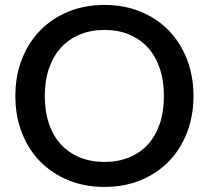

<svg xmlns="http://www.w3.org/2000/svg" viewBox="-20 -748 844 776"><path d="M762 -360Q762 -280 736 -212.5Q710 -145 662.8 -96.2Q615.5 -47.5 549.2 -20Q483 7.5 402 7.5Q321.5 7.5 255.2 -20Q189 -47.5 141.5 -96.2Q94 -145 68 -212.5Q42 -280 42 -360Q42 -440 68 -507.5Q94 -575 141.5 -624Q189 -673 255.2 -700.5Q321.5 -728 402 -728Q483 -728 549.2 -700.5Q615.5 -673 662.8 -624Q710 -575 736 -507.5Q762 -440 762 -360ZM642.5 -360Q642.5 -422 625.8 -471.5Q609 -521 577.8 -555.5Q546.5 -590 502 -608.5Q457.5 -627 402 -627Q347 -627 302.5 -608.5Q258 -590 226.5 -555.5Q195 -521 178 -471.5Q161 -422 161 -360Q161 -297.5 178 -248Q195 -198.5 226.5 -164.2Q258 -130 302.5 -111.8Q347 -93.5 402 -93.5Q457.5 -93.5 502 -111.8Q546.5 -130 577.8 -164.2Q609 -198.5 625.8 -248Q642.5 -297.5 642.5 -360Z"/></svg>

Font: Lato 2
Style: Regular
Weight: 600
Designer: Lukasz Dziedzic with Adam Twardoch and Botio Nikoltchev
Foundry: tyPoland Lukasz Dziedzic
Version: Version 2.015; 2015-08-06; http://www.latofonts.com/